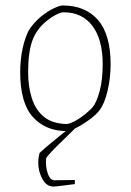

<svg xmlns="http://www.w3.org/2000/svg" viewBox="-20 -470 479 703"><path d="M225 10Q147 10 100.5 -41.5Q54 -93 54 -205Q54 -253 63 -293.5Q72 -334 86 -360Q106 -390 131 -410Q156 -430 178 -440Q200 -450 209 -450Q293 -450 339 -396.5Q385 -343 385 -235Q385 -185 374 -138Q363 -91 345 -67Q332 -50 307.5 -32Q283 -14 259.5 -2Q236 10 225 10ZM221 -16Q234 -16 253 -26Q272 -36 290 -50.5Q308 -65 318 -76Q333 -93 344.5 -135Q356 -177 356 -235Q356 -325 318.5 -375Q281 -425 213 -425Q202 -425 184 -415.5Q166 -406 148 -391Q113 -362 98 -320Q83 -278 83 -205Q83 -153 96.5 -110.5Q110 -68 140 -43Q170 -18 221 -16ZM176 213Q150 213 135 185Q120 157 120 125Q120 108 125 90Q140 76 161.5 58Q183 40 205.5 22Q228 4 246 -10L255 0Q235 20 210 44Q185 68 167.5 86.5Q150 105 149 110Q146 138 154.5 164Q163 190 180 190L254 189V204Q232 207 207 210Q182 213 176 213Z"/></svg>

Font: Grenze Gotisch Thin
Style: Regular
Weight: 100
Designer: Renata Polastri
Foundry: Omnibus-Type
Version: Version 1.001